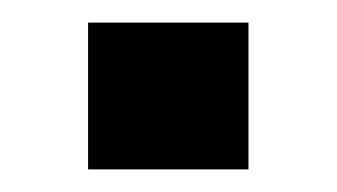

<svg xmlns="http://www.w3.org/2000/svg" viewBox="-20 -150 298 170"><path d="M58 0V-130H200V0Z"/></svg>

Font: Saira Semi Condensed SemiBold
Style: Regular
Weight: 600
Width: 4
Designer: Hector Gatti with collaboration of the Omnibus-Type team
Foundry: Omnibus-Type
Version: Version 1.001; ttfautohint (v1.8)